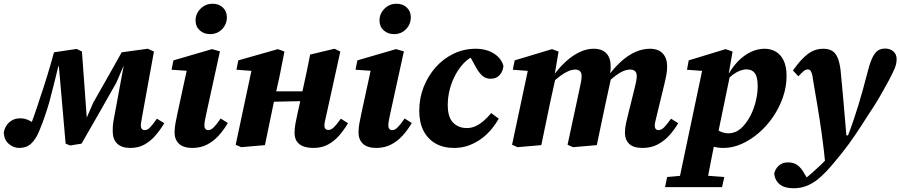

<svg xmlns="http://www.w3.org/2000/svg" viewBox="-25 -774 4802 1024"><path d="M78 15Q47 15 22 -6.5Q-3 -28 -5 -67Q1 -101 24.5 -122Q48 -143 82 -143Q98 -143 110.5 -139.5Q123 -136 138.5 -127.5Q154 -119 178 -103L144 -54L124 -71Q132 -90 140 -111Q148 -132 156 -154.5Q164 -177 172 -201Q180 -225 188 -250Q209 -311 228 -373.5Q247 -436 263 -495L384 -513L412 -499L439 -129H430L472 -226Q509 -291 547.5 -359Q586 -427 624 -495L763 -514L796 -499L736 -169Q733 -148 729.5 -132Q726 -116 726 -104Q726 -93 731.5 -86.5Q737 -80 747 -80Q762 -80 775.5 -94.5Q789 -109 812 -141L851 -117Q831 -83 805.5 -53Q780 -23 747 -4Q714 15 670 15Q623 15 599.5 -8.5Q576 -32 576 -75Q576 -103 579.5 -125Q583 -147 588 -171L643 -469L670 -430H637L596 -334Q550 -252 503.5 -171Q457 -90 410 -8L349 2L325 -8L289 -420H286Q275 -372 262 -322.5Q249 -273 237 -226Q231 -206 225 -187Q219 -168 212.5 -149.5Q206 -131 199 -112.5Q192 -94 184 -75Q166 -31 141 -8Q116 15 78 15Z M906 -68Q906 -93 911.5 -120.5Q917 -148 922 -172L977 -426L1010 -394L890 -402L900 -452L1106 -512L1148 -500L1074 -162Q1070 -144 1067.5 -129.5Q1065 -115 1065 -105Q1065 -93 1070.5 -86.5Q1076 -80 1086 -80Q1100 -80 1114.5 -94.5Q1129 -109 1152 -142L1190 -118Q1168 -80 1140.5 -50Q1113 -20 1078.5 -2.5Q1044 15 1001 15Q953 15 929.5 -7.5Q906 -30 906 -68ZM1095 -592Q1063 -592 1040.5 -612Q1018 -632 1018 -665Q1018 -701 1044.5 -727.5Q1071 -754 1109 -754Q1143 -754 1164 -733.5Q1185 -713 1185 -682Q1185 -645 1159.5 -618.5Q1134 -592 1095 -592Z M1261 11 1232 -2 1322 -425 1371 -392 1236 -402 1246 -452 1457 -512 1492 -499 1467 -372 1435 -227Q1423 -170 1411.5 -113.5Q1400 -57 1388 0ZM1366 -230V-287H1650V-236ZM1647 15Q1597 15 1571.5 -5.5Q1546 -26 1546 -65Q1546 -91 1551 -116.5Q1556 -142 1561 -165L1597 -328Q1606 -367 1613.5 -405Q1621 -443 1629 -483L1759 -514L1790 -499L1716 -163Q1712 -145 1708.5 -129.5Q1705 -114 1705 -104Q1705 -93 1710.5 -87Q1716 -81 1727 -81Q1741 -81 1755.5 -95Q1770 -109 1793 -141L1831 -117Q1811 -83 1785.5 -53Q1760 -23 1726 -4Q1692 15 1647 15Z M1887 -68Q1887 -93 1892.5 -120.5Q1898 -148 1903 -172L1958 -426L1991 -394L1871 -402L1881 -452L2087 -512L2129 -500L2055 -162Q2051 -144 2048.5 -129.5Q2046 -115 2046 -105Q2046 -93 2051.5 -86.5Q2057 -80 2067 -80Q2081 -80 2095.5 -94.5Q2110 -109 2133 -142L2171 -118Q2149 -80 2121.5 -50Q2094 -20 2059.5 -2.5Q2025 15 1982 15Q1934 15 1910.5 -7.5Q1887 -30 1887 -68ZM2076 -592Q2044 -592 2021.5 -612Q1999 -632 1999 -665Q1999 -701 2025.5 -727.5Q2052 -754 2090 -754Q2124 -754 2145 -733.5Q2166 -713 2166 -682Q2166 -645 2140.5 -618.5Q2115 -592 2076 -592Z M2397 15Q2339 15 2297.5 -9Q2256 -33 2233.5 -77Q2211 -121 2211 -183Q2211 -250 2234 -309Q2257 -368 2298 -414.5Q2339 -461 2394 -487.5Q2449 -514 2512 -514Q2551 -514 2581 -502.5Q2611 -491 2631.5 -471Q2652 -451 2660 -423Q2658 -395 2640.5 -374.5Q2623 -354 2591 -354Q2566 -354 2548 -369.5Q2530 -385 2513 -416L2475 -485H2529V-472H2496Q2471 -461 2447 -435.5Q2423 -410 2404 -375Q2385 -340 2374 -298.5Q2363 -257 2363 -214Q2363 -149 2391.5 -120Q2420 -91 2465 -91Q2489 -91 2511 -101Q2533 -111 2554 -129Q2575 -147 2595 -171L2635 -141Q2620 -114 2597 -86Q2574 -58 2544 -35.5Q2514 -13 2477 1Q2440 15 2397 15Z M2735 11 2706 -2 2796 -425 2845 -392 2710 -402 2720 -452 2919 -512 2954 -499 2931 -363H2939L2909 -227Q2897 -170 2885.5 -113.5Q2874 -57 2862 0ZM3031 11 3002 -2 3065 -295Q3070 -318 3073.5 -336Q3077 -354 3077 -369Q3077 -386 3068 -394.5Q3059 -403 3043 -403Q3026 -403 3007 -395Q2988 -387 2965 -370.5Q2942 -354 2915 -328L2912 -380H2933Q2963 -419 2996.5 -449Q3030 -479 3067 -496.5Q3104 -514 3141 -514Q3186 -514 3209 -489.5Q3232 -465 3232 -420Q3232 -400 3229.5 -386Q3227 -372 3225 -358L3234 -357L3205 -224Q3193 -168 3181.5 -112.5Q3170 -57 3158 0ZM3402 15Q3353 15 3330.5 -7Q3308 -29 3308 -65Q3308 -90 3313.5 -115.5Q3319 -141 3325 -164L3358 -297Q3364 -320 3367.5 -338Q3371 -356 3371 -369Q3371 -386 3362 -394.5Q3353 -403 3336 -403Q3319 -403 3299.5 -395Q3280 -387 3257.5 -370Q3235 -353 3207 -326L3204 -380H3227Q3258 -420 3292 -450Q3326 -480 3364 -497Q3402 -514 3441 -514Q3486 -514 3509.5 -489Q3533 -464 3533 -420Q3533 -396 3528.5 -372Q3524 -348 3518 -324L3478 -159Q3474 -142 3470.5 -128Q3467 -114 3467 -104Q3467 -93 3472 -86.5Q3477 -80 3487 -80Q3502 -80 3516.5 -94.5Q3531 -109 3554 -141L3592 -117Q3573 -84 3546 -53.5Q3519 -23 3483.5 -4Q3448 15 3402 15Z M3522 224 3533 170 3647 160H3705L3838 170L3826 224ZM3589 224 3725 -422 3773 -392 3639 -402 3648 -452 3845 -512 3882 -499 3861 -378 3869 -375 3800 -41 3790 -32Q3781 15 3772 58.5Q3763 102 3755.5 143Q3748 184 3741 224ZM3834 15Q3799 15 3772 5.5Q3745 -4 3721 -23L3760 -120Q3784 -92 3808 -77.5Q3832 -63 3860 -63Q3877 -63 3893.5 -69Q3910 -75 3925.5 -88Q3941 -101 3955 -121Q3973 -145 3987 -177.5Q4001 -210 4008.5 -246Q4016 -282 4016 -314Q4016 -363 4001 -383.5Q3986 -404 3957 -404Q3940 -404 3921.5 -397Q3903 -390 3883.5 -375.5Q3864 -361 3844 -339L3842 -383H3863Q3885 -421 3914.5 -450.5Q3944 -480 3979.5 -497Q4015 -514 4053 -514Q4087 -514 4113.5 -498Q4140 -482 4155 -450Q4170 -418 4170 -369Q4170 -311 4150.5 -255Q4131 -199 4097.5 -150Q4064 -101 4020.5 -64Q3977 -27 3929.5 -6Q3882 15 3834 15Z M4207 230Q4159 230 4133.5 209Q4108 188 4104 152Q4110 126 4129 109Q4148 92 4178 92Q4210 92 4230.5 108.5Q4251 125 4268 157L4283 181H4265H4281H4266Q4281 170 4302 151.5Q4323 133 4346.5 111Q4370 89 4389 68Q4416 39 4443.5 10Q4471 -19 4496 -47Q4513 -91 4527 -132.5Q4541 -174 4553.5 -214.5Q4566 -255 4577 -295.5Q4588 -336 4599 -378Q4612 -431 4625 -460.5Q4638 -490 4654.5 -502.5Q4671 -515 4696 -515Q4722 -515 4739.5 -500Q4757 -485 4757 -459Q4757 -433 4745.5 -406.5Q4734 -380 4717 -348Q4699 -315 4678.5 -278.5Q4658 -242 4633 -203Q4619 -182 4604 -158.5Q4589 -135 4572.5 -109.5Q4556 -84 4538.5 -58Q4521 -32 4502 -6Q4483 20 4464.5 43Q4446 66 4426.5 89.5Q4407 113 4384 138Q4361 163 4334.5 184Q4308 205 4276.5 217.5Q4245 230 4207 230ZM4377 105Q4369 21 4358 -57.5Q4347 -136 4335 -208Q4323 -280 4312 -343Q4309 -370 4304.5 -383Q4300 -396 4295 -400Q4290 -404 4283 -404Q4273 -404 4261 -394.5Q4249 -385 4233 -367L4204 -398Q4245 -457 4282.5 -485.5Q4320 -514 4366 -514Q4395 -514 4413.5 -502.5Q4432 -491 4442.5 -466Q4453 -441 4458 -400Q4462 -359 4466 -315.5Q4470 -272 4474 -227.5Q4478 -183 4481.5 -139Q4485 -95 4489 -52H4521Z"/></svg>

Font: Source Serif 4
Style: Bold Italic
Weight: 700
Italic angle: -12°
Designer: Frank Grießhammer
Foundry: Adobe Systems Incorporated
Version: Version 4.004;hotconv 1.0.116;makeotfexe 2.5.65601